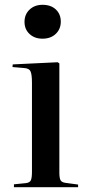

<svg xmlns="http://www.w3.org/2000/svg" viewBox="-20 -779 373 799"><path d="M157 -618Q124 -618 103 -637.5Q82 -657 82 -688Q82 -719 103 -739Q124 -759 157 -759Q192 -759 212.5 -739.5Q233 -720 233 -689Q233 -658 212 -638Q191 -618 157 -618ZM38 0V-12L88 -17Q104 -19 108.5 -29Q113 -39 113 -65V-435Q113 -469 107 -482Q101 -495 79 -496L32 -500L33 -511L220 -520L227 -515V-61Q227 -38 232 -29Q237 -20 253 -18L305 -11V0Z"/></svg>

Font: Literata 72pt Medium
Style: Regular
Weight: 500
Designer: Latin by Veronika Burian and Jose Scaglione. Greek by Irene Vlachou. Cyrillic by Vera Evstafieva.
Foundry: TypeTogether
Version: Version 3.002